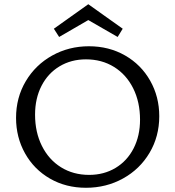

<svg xmlns="http://www.w3.org/2000/svg" viewBox="-20 -883 829 909"><path d="M260 -708 235 -747 398 -863 561 -747 537 -708 398 -788ZM734 -333Q734 -237 688 -159.5Q642 -82 562.5 -38Q483 6 387 6Q292 6 216.5 -37.5Q141 -81 98.5 -157Q56 -233 56 -325Q56 -421 102 -498.5Q148 -576 227 -620Q306 -664 401 -664Q496 -664 572 -620.5Q648 -577 691 -501Q734 -425 734 -333ZM643 -316Q643 -400 610.5 -465Q578 -530 520 -566Q462 -602 387 -602Q317 -602 262 -569Q207 -536 176.5 -476.5Q146 -417 146 -340Q146 -257 178.5 -192Q211 -127 269 -91Q327 -55 402 -55Q472 -55 527 -88Q582 -121 612.5 -180.5Q643 -240 643 -316Z"/></svg>

Font: Ysabeau Infant Medium
Style: Regular
Weight: 500
Designer: Christian Thalmann (Catharsis Fonts)
Version: Version 0.003